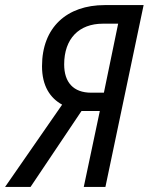

<svg xmlns="http://www.w3.org/2000/svg" viewBox="-67 -734 584 754"><path d="M291 -370C221 -370 185 -411 185 -481C185 -582 243 -641 337 -641H397L341 -370ZM-47 0H53L253 -298H325L262 0H347L497 -714H344C196 -714 98 -627 98 -474C98 -396 130 -349 177 -323Z"/></svg>

Font: Noto Sans Display SemiCondensed
Style: Italic
Weight: 400
Width: 4
Italic angle: -12°
Designer: Monotype Design Team
Foundry: Monotype Imaging Inc.
Version: Version 1.900